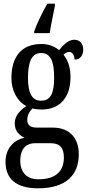

<svg xmlns="http://www.w3.org/2000/svg" viewBox="-20 -786 478 1043"><path d="M166 -616V-606H250C257 -654 270 -709 278 -753V-766H237C213 -724 180 -658 166 -616ZM186 237C337 237 408 166 408 52C408 -28 366 -93 265 -93H179C148 -93 128 -104 128 -135C128 -164 144 -185 157 -197C168 -193 193 -191 205 -191C313 -191 363 -265 363 -367C363 -427 346 -462 325 -489C334 -497 343 -504 357 -504C371 -504 385 -486 385 -462C418 -462 432 -488 432 -517C432 -546 416 -570 384 -570C344 -570 318 -532 301 -514C276 -533 246 -547 205 -547C96 -547 42 -477 42 -362C42 -293 75 -234 123 -210C88 -186 60 -156 60 -116C60 -72 87 -50 113 -38C58 -26 10 17 10 94C10 185 68 237 186 237ZM203 -239C153 -239 132 -281 132 -364C132 -451 153 -498 203 -498C255 -498 274 -453 274 -365C274 -280 256 -239 203 -239ZM189 188C122 188 90 146 90 88C90 13 131 -8 169 -8H255C302 -8 327 13 327 70C327 136 291 188 189 188Z"/></svg>

Font: Noto Serif Georgian ExtraCondensed Medium
Style: Regular
Weight: 500
Width: 2
Designer: Monotype Design Team, Akaki Razmadze
Foundry: Google LLC
Version: Version 2.003